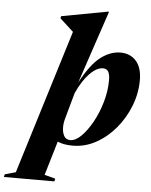

<svg xmlns="http://www.w3.org/2000/svg" viewBox="-196 -796 839 1066"><g transform="rotate(5 223.0 -263.0)"><path d="M151 204 147.5 219.5H-133.5L-130.5 204.5L-70 187.5L178 -616.5Q164.5 -629 144 -647.5Q123.5 -666 102.5 -685.5L105 -697.5L360 -745H368L232 -339.5Q287.5 -443.5 341.2 -484.2Q395 -525 451 -525Q506.5 -525 539 -488Q571.5 -451 571.5 -381.5Q571.5 -308.5 544.2 -238.2Q517 -168 469.5 -111.2Q422 -54.5 360.8 -20.8Q299.5 13 231.5 13Q180.5 13 147 -2L90.5 188ZM177 -134.5Q169.5 -108.5 169.5 -84Q169.5 -56.5 180.2 -36.5Q191 -16.5 215.5 -16.5Q244.5 -16.5 276.5 -48.2Q308.5 -80 337 -131.5Q365.5 -183 383.2 -244.5Q401 -306 401 -365.5Q401 -400 391.5 -414.8Q382 -429.5 362.5 -429.5Q327.5 -429.5 288.8 -390.2Q250 -351 217 -278.5Z"/></g></svg>

Font: Newsreader Display
Style: Bold Italic
Weight: 700
Italic angle: -17°
Designer: Hugues Gentile
Foundry: Production Type
Version: Version 1.001